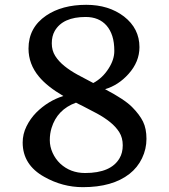

<svg xmlns="http://www.w3.org/2000/svg" viewBox="-20 -774 707 802"><path d="M74.7 -178.7Q74.7 -213.9 90.6 -246.1Q106.4 -278.3 131.3 -303.7Q180.7 -353 244.6 -373Q176.8 -412.6 142.6 -454.1Q99.1 -506.3 99.1 -571.3Q99.1 -658.7 172.9 -709Q239.3 -753.9 340.3 -753.9Q434.1 -753.9 498 -705.1Q562.5 -654.8 562.5 -577.1Q562.5 -515.6 516.6 -464.8Q474.6 -418 418.9 -401.4Q500 -358.9 531.5 -327.1Q563 -295.4 577.4 -266.1Q591.8 -236.8 591.8 -194.1Q591.8 -151.4 573.2 -112.8Q554.7 -74.2 520.5 -47.4Q449.7 7.8 326.2 7.8Q241.2 7.8 165 -35.2Q74.7 -85.4 74.7 -178.7ZM369.6 -427.2Q408.7 -448.2 433.6 -487.8Q457.5 -524.9 457.5 -561Q457.5 -597.2 449.2 -623Q440.9 -648.9 425.3 -667Q393.6 -703.1 337.9 -703.1Q242.2 -703.1 208.5 -644.5Q196.3 -623 196.3 -593Q196.3 -563 210.7 -540.3Q225.1 -517.6 249 -498.3Q272.9 -479 304.2 -461.9ZM195.3 -239.3Q188 -215.8 188 -188.7Q188 -161.6 199.7 -135.7Q211.4 -109.9 231.4 -90.8Q273.9 -51.3 335.4 -51.3Q443.8 -51.3 479.5 -113.3Q492.7 -135.7 492.7 -167.2Q492.7 -198.7 478.3 -221.7Q463.9 -244.6 439.9 -263.9Q416 -283.2 385.3 -299.8L321.8 -333L309.6 -338.9Q303.2 -341.8 297.4 -345.2Q218.8 -316.4 195.3 -239.3Z"/></svg>

Font: HeadlandOne
Style: Regular
Weight: 400
Designer: Gary Lonergan
Foundry: Sorkin Type Co.
Version: Version 1.002